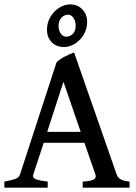

<svg xmlns="http://www.w3.org/2000/svg" viewBox="-20 -862 625 882"><path d="M180.7 -206.1 132.8 -60.1Q127.9 -45.4 144.5 -38.8Q161.1 -32.2 199.2 -27.8V0H0V-27.8Q31.7 -33.7 49.6 -39.8Q67.4 -45.9 71.8 -60.1L239.7 -575.7Q256.3 -591.8 279.1 -603Q301.8 -614.3 320.3 -621.1L516.1 -60.1Q520.5 -46.9 533 -39.1Q545.4 -31.2 575.2 -27.8V0H359.9V-27.8Q396 -29.8 409.7 -37.1Q423.3 -44.4 418.5 -60.1L367.7 -206.1ZM350.6 -256.3 271.5 -486.3 196.8 -256.3ZM380.4 -762.2Q380.4 -729.5 364.7 -703.1Q349.1 -676.8 324.5 -661.4Q299.8 -646 273.9 -646Q239.3 -646 217.5 -668.2Q195.8 -690.4 195.8 -724.6Q195.8 -757.8 211.4 -784.2Q227.1 -810.5 251.5 -826.2Q275.9 -841.8 302.7 -841.8Q336.9 -841.8 358.6 -818.6Q380.4 -795.4 380.4 -762.2ZM327.6 -743.2Q327.6 -765.6 317.4 -780Q307.1 -794.4 293 -794.4Q273.9 -794.4 261.5 -779.8Q249 -765.1 249 -744.1Q249 -722.7 259 -708Q269 -693.4 283.7 -693.4Q302.2 -693.4 314.9 -706.8Q327.6 -720.2 327.6 -743.2Z"/></svg>

Font: Namdhinggo Medium
Style: Regular
Weight: 500
Designer: Victor Gaultney
Foundry: SIL International
Version: Version 3.001